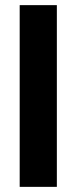

<svg xmlns="http://www.w3.org/2000/svg" viewBox="-20 -727 297 747"><path d="M201.2 0H56.6V-707H201.2Z"/></svg>

Font: Pretendard
Style: Bold
Weight: 700
Designer: Base glyphs from Inter by Rasmus Andersson; Hangeul glyphs from Noto Sans CJK(Source Han Sans) by Jang Soo-young and Kan
Foundry: Kil Hyung-jin
Version: Version 1.309